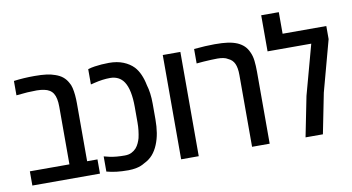

<svg xmlns="http://www.w3.org/2000/svg" viewBox="-75 -948 2096 1143"><g transform="rotate(-10 972.5 -376.5)"><path d="M38.1 0V-85.9H277.3V-434.6Q277.3 -487.8 260.7 -514.6Q244.1 -541.5 206.5 -548.8Q197.3 -550.8 185.8 -552Q174.3 -553.2 162.1 -553.2Q132.3 -553.2 105.5 -551.5Q78.6 -549.8 38.1 -545.4V-632.3Q68.4 -636.2 99.1 -638.2Q129.9 -640.1 163.6 -640.1Q206.5 -640.1 235.6 -636.2Q264.6 -632.3 287.1 -624Q314.5 -614.7 332.3 -599.9Q350.1 -585 361.3 -564Q370.1 -550.8 375 -530.3Q379.9 -509.8 382.1 -485.6Q384.3 -461.4 384.3 -436V-85.9H446.8V0Z M618.2 9.8Q577.6 9.8 546.4 6.1Q515.1 2.4 486.3 -5.4V-97.2Q502.9 -92.3 522 -88.4Q541 -84.5 563.5 -82.5Q585.9 -80.6 611.3 -80.6Q635.3 -80.6 652.3 -89.1Q669.4 -97.7 681.2 -110.8Q691.9 -123.5 698.7 -138.7Q705.6 -153.8 709.5 -168Q714.4 -189.9 717 -212.4Q719.7 -234.9 719.7 -260.7V-356Q719.7 -405.8 711.9 -444.6Q704.1 -483.4 688 -507.8Q673.8 -529.3 652.6 -539.8Q631.3 -550.3 605 -550.3Q582 -550.3 557.9 -547.1Q533.7 -543.9 506.3 -537.1Q501 -535.6 495.6 -534.4Q490.2 -533.2 485.8 -532.2V-624.5Q495.6 -627.9 505.6 -629.9Q515.6 -631.8 526.9 -633.8Q546.9 -636.7 568.6 -638.4Q590.3 -640.1 613.3 -640.1Q663.1 -640.1 700.2 -625Q737.3 -609.9 761.7 -584.5Q780.3 -564.5 793.2 -535.2Q806.2 -505.9 813 -470.7Q828.1 -421.9 828.1 -356V-260.7Q828.1 -216.8 822 -179.4Q815.9 -142.1 802.7 -110.4Q789.1 -77.1 768.6 -53.5Q748 -29.8 716.3 -14.6Q694.3 -1 668.5 4.4Q642.6 9.8 618.2 9.8Z M937.5 0V-630.4H1043.9V0Z M1366.2 0V-434.6Q1366.2 -477.5 1354.7 -502.7Q1343.3 -527.8 1317.4 -539.1Q1305.7 -546.9 1289.6 -550Q1273.4 -553.2 1253.9 -553.2Q1238.3 -553.2 1215.6 -552.2Q1192.9 -551.3 1169.4 -549.6Q1146 -547.9 1127.4 -545.9V-633.3Q1163.1 -636.7 1194.6 -638.4Q1226.1 -640.1 1252 -640.1Q1301.3 -640.1 1332.5 -635.5Q1363.8 -630.9 1389.2 -620.1Q1412.6 -609.4 1428.5 -594Q1444.3 -578.6 1454.6 -555.2Q1465.8 -531.7 1469.2 -502Q1472.7 -472.2 1472.7 -434.6V0Z M1689.5 0 1737.8 -242.2 1819.8 -543.5H1555.7V-761.7H1662.1V-631.3H1926.3V-552.2L1842.8 -243.2L1794.4 0Z"/></g></svg>

Font: Open Sans
Style: Regular
Weight: 600
Width: 3
Foundry: Ascender Corporation
Version: Version 1.000